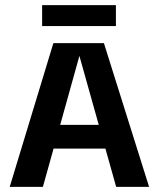

<svg xmlns="http://www.w3.org/2000/svg" viewBox="-20 -732 618 752"><path d="M18 0 189 -563H387L564 0H435L291 -513L148 0ZM147 -150 144 -243H434L433 -150ZM145 -630V-712H434V-630Z"/></svg>

Font: Darker Grotesque ExtraBold
Style: Regular
Weight: 800
Designer: Gabriel Lam
Foundry: TypeRant
Version: Version 1.000;gftools[0.9.28]